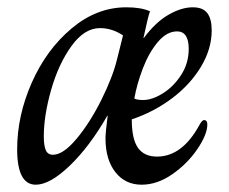

<svg xmlns="http://www.w3.org/2000/svg" viewBox="-20 -496 627 526"><path d="M27 -87Q27 -179 67 -269.5Q107 -360 176 -418Q245 -476 326 -476Q367 -476 391 -465Q386 -453 373 -392H374Q406 -435 441.5 -455.5Q477 -476 508 -476Q536 -476 548 -460Q560 -444 560 -413Q560 -362 530.5 -313Q501 -264 451 -226.5Q401 -189 341 -169Q341 -115 358 -91Q375 -67 410 -67Q479 -67 526 -153Q529 -159 532.5 -163Q536 -167 539 -167Q548 -167 548 -155Q548 -128 521 -88Q494 -48 452.5 -19Q411 10 368 10Q323 10 296 -24.5Q269 -59 269 -117Q269 -133 275 -179H274Q226 -95 171.5 -42.5Q117 10 78 10Q27 10 27 -87ZM301 -335 317 -399Q287 -419 254 -419Q211 -419 175.5 -369.5Q140 -320 120 -249.5Q100 -179 100 -122Q100 -97 105.5 -84.5Q111 -72 125 -72Q153 -72 189.5 -115.5Q226 -159 257.5 -222Q289 -285 301 -335ZM497 -362Q497 -410 465 -410Q437 -410 412.5 -381Q388 -352 371.5 -309Q355 -266 348 -226Q356 -222 372 -222Q397 -222 426.5 -240.5Q456 -259 476.5 -291Q497 -323 497 -362Z"/></svg>

Font: Charm
Style: Regular
Weight: 400
Designer: Katatrad Aksorn Co.,Ltd.
Foundry: Cadson Demak Co.,Ltd.
Version: Version 1.001